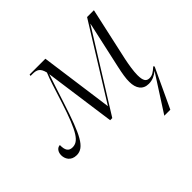

<svg xmlns="http://www.w3.org/2000/svg" viewBox="-175 -739 1153 1153"><g transform="rotate(-45 402.0 -162.5)"><path d="M608 211H659L776 -39L771 -46C744 -22 728 -11 705 -11C678 -11 666 -28 666 -76C666 -109 674 -157 682 -196L757 -536H699L409 -69L345 -536H211L209 -526H225C263 -526 282 -516 293 -471C275 -428 259 -375 229 -281C166 -86 133 -44 84 -44C52 -44 39 -65 40 -108C19 -108 2 -88 2 -59C2 -30 19 7 69 7C135 7 169 -65 235 -268C257 -335 274 -390 296 -454L359 0H377L684 -493H685L619 -194C609 -149 602 -108 603 -81C603 -26 628 10 678 10C710 10 735 -3 757 -21Z"/></g></svg>

Font: Noto Serif Display SemiCondensed Light
Style: Italic
Weight: 300
Width: 4
Italic angle: -12°
Designer: Monotype Design Team
Foundry: Monotype Imaging Inc.
Version: Version 2.009